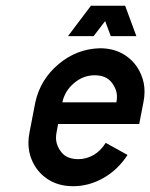

<svg xmlns="http://www.w3.org/2000/svg" viewBox="-20 -641 521 666"><path d="M308.1 -379.9Q269 -379.9 237.1 -353Q205.1 -326.2 196.3 -286.1H383.8Q385.7 -295.9 385.7 -305.2Q385.7 -332 366.5 -356Q347.2 -379.9 308.1 -379.9ZM462.9 -210.9H181.6L176.3 -182.6Q174.3 -172.4 174.3 -163.1Q174.3 -136.2 193.4 -112.5Q212.4 -88.9 251.5 -88.9Q278.8 -88.9 304 -103Q329.1 -117.2 346.7 -145.5L422.4 -103.5Q388.7 -51.8 338.6 -23.4Q288.6 4.9 233.4 4.9Q181.6 4.9 144 -20.5Q106.4 -45.9 89.4 -88.4Q78.6 -114.7 78.6 -145Q78.6 -163.1 82.5 -182.6L102.5 -286.1Q120.1 -365.7 183.3 -418.7Q246.6 -471.7 326.7 -473.6Q378.4 -473.6 415.8 -448.2Q453.1 -422.9 470.2 -380.4Q481.4 -353.5 481.4 -323.2Q481.4 -305.2 477.5 -286.1ZM414.1 -621.1 453.1 -515.6H364.3L344.7 -567.9L304.7 -515.6H215.8L295.4 -621.1Z"/></svg>

Font: Lambda
Style: Italic
Weight: 400
Italic angle: -11°
Designer: GGBotNet
Version: 0.22